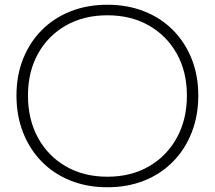

<svg xmlns="http://www.w3.org/2000/svg" viewBox="-20 -781 906 810"><path d="M433 9Q348 9 277.8 -19Q207.5 -47 156.5 -98.8Q105.5 -150.5 77.5 -221.5Q49.5 -292.5 49.5 -378Q49.5 -462.5 77.5 -532.8Q105.5 -603 156.5 -654.2Q207.5 -705.5 277.8 -733.2Q348 -761 433 -761Q518 -761 588.2 -733.2Q658.5 -705.5 709.5 -654.2Q760.5 -603 788.5 -532.8Q816.5 -462.5 816.5 -378Q816.5 -292.5 788.5 -221.5Q760.5 -150.5 709.5 -98.8Q658.5 -47 588.2 -19Q518 9 433 9ZM433 -35.5Q532.5 -35.5 608 -79Q683.5 -122.5 726 -199.8Q768.5 -277 768.5 -378Q768.5 -478 726 -554.2Q683.5 -630.5 608 -673.5Q532.5 -716.5 433 -716.5Q333.5 -716.5 258 -673.5Q182.5 -630.5 140.2 -554.2Q98 -478 98 -378Q98 -277 140.2 -199.8Q182.5 -122.5 258 -79Q333.5 -35.5 433 -35.5Z"/></svg>

Font: Hepta Slab ExtraLight Light
Style: Regular
Weight: 300
Version: Version 1.100